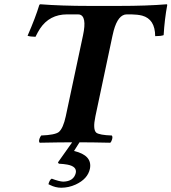

<svg xmlns="http://www.w3.org/2000/svg" viewBox="-20 -673 811 908"><path d="M258.3 101.1 253.9 95.2 321.3 0Q264.2 0 167.5 2Q160.6 -6.3 170.4 -25.4Q172.9 -29.8 174.8 -32.2Q240.2 -34.7 258.3 -48.8Q278.8 -66.4 291 -123L372.6 -505.9Q392.1 -597.2 355 -604.5Q350.6 -605 346.7 -605H297.4Q213.9 -605 168.9 -537.1Q157.7 -519.5 147.9 -499Q121.6 -499.5 110.4 -503.9Q147.9 -589.8 166 -649.9Q167.5 -651.9 170.9 -652.8Q270.5 -645 401.9 -645H543Q675.3 -645 769 -652.8Q770.5 -651.4 771 -649.9Q758.3 -582 753.9 -506.8Q741.2 -502 713.9 -502Q713.4 -582.5 652.3 -599.1Q630.9 -604.5 601.6 -605H579.6Q538.6 -605 517.6 -527.8Q514.6 -516.1 511.7 -502.9L431.2 -123Q418 -60.5 435.5 -45.4Q450.7 -34.2 508.8 -32.2Q515.6 -23.9 506.3 -4.4Q503.9 0 501.5 2Q414.1 0 356 0L330.1 41Q417.5 61.5 405.3 125Q395 173.3 337.9 199.7Q304.7 214.8 269.5 214.8Q242.7 214.8 217.3 202.1Q211.9 199.7 209 198.2Q214.4 177.2 224.6 171.9Q260.3 185.5 279.3 186Q328.6 184.6 338.4 145Q344.7 114.3 298.8 105.5Q283.2 102.5 258.3 101.1Z"/></svg>

Font: Linux Libertine Slanted O
Style: Bold Slanted
Weight: 700
Designer: Philipp H. Poll
Foundry: Philipp H. Poll
Version: Version 5.0.0